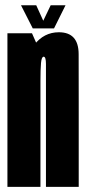

<svg xmlns="http://www.w3.org/2000/svg" viewBox="-20 -730 336 750"><path d="M9 0H138V-525L105 -600H9ZM159.5 0H287.5V-335Q287.5 -433.5 287.2 -518.8Q287 -604 210 -604Q151.5 -604 113.2 -554.2Q75 -504.5 75 -420L138 -413.5Q138 -459.5 140.2 -484Q142.5 -508.5 150.5 -508.5Q159.5 -508.5 159.5 -480Q159.5 -451.5 159.5 -346.5ZM108 -619H191L236 -709.5H178L149 -649L121.5 -709.5H62Z"/></svg>

Font: Anybody UltraCondensed
Style: Bold
Weight: 700
Width: 1
Version: Version 1.113;gftools[0.9.25]